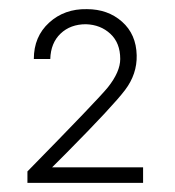

<svg xmlns="http://www.w3.org/2000/svg" viewBox="-20 -780 383 420"><path d="M40 -405Q195 -563 216 -589Q243 -623 243 -651Q243 -686 221.5 -706Q200 -726 168 -727Q134 -727 112.5 -706.5Q91 -686 90 -651H54Q54 -700 87.5 -730.5Q121 -761 170 -760Q216 -760 247 -732.5Q278 -705 279 -659Q280 -618 253.5 -583Q227 -548 126 -446Q105 -425 94 -414H293V-380H40Z"/></svg>

Font: Oakes Grotesk Light
Style: Italic
Weight: 300
Italic angle: -8°
Designer: Samuel Oakes
Foundry: Samuel Oakes
Version: Version 1.000;PS 001.000;hotconv 1.0.88;makeotf.lib2.5.64775